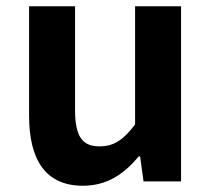

<svg xmlns="http://www.w3.org/2000/svg" viewBox="-20 -580 677 614"><path d="M245 14C322 14 376 -23 424 -80H428L439 0H559V-560H412V-182C374 -132 344 -112 298 -112C244 -112 220 -142 220 -229V-560H73V-210C73 -70 125 14 245 14Z"/></svg>

Font: Noto Sans Japanese Bold
Style: Bold
Weight: 700
Designer: Ryoko NISHIZUKA (kana & ideographs); Paul D. Hunt (Latin, Greek & Cyrillic); Wenlong ZHANG (bopomofo); Sandoll Communica
Foundry: Adobe Systems Incorporated
Version: Version 1.000;PS 1;hotconv 1.0.78;makeotf.lib2.5.61930